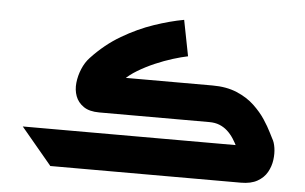

<svg xmlns="http://www.w3.org/2000/svg" viewBox="-47 -693 1211 763"><g transform="rotate(5 558.5 -311.5)"><path d="M178 0 56 -146H196L317 0ZM178 1V-146H919Q917 -144 916 -142Q915 -140 914 -138Q913 -136 911 -134Q902 -154 890.5 -171.5Q879 -189 865 -201.5Q851 -214 833.5 -221Q816 -228 793 -228H354Q314 -228 291 -244Q268 -260 259 -284.5Q250 -309 253 -337.5Q256 -366 267.5 -393.5Q279 -421 297 -440Q350 -497 413 -534Q476 -571 539.5 -592.5Q603 -614 658 -624L686 -481Q661 -476 627 -465.5Q593 -455 557 -439.5Q521 -424 489.5 -405Q458 -386 438 -365Q437 -367 436.5 -368.5Q436 -370 435 -371.5Q434 -373 433 -374H793Q849 -374 890.5 -356.5Q932 -339 960.5 -312Q989 -285 1007 -257.5Q1025 -230 1035 -209.5Q1045 -189 1048 -184Q1056 -171 1059.5 -148.5Q1063 -126 1059.5 -100Q1056 -74 1043 -51Q1030 -28 1004.5 -13.5Q979 1 939 1Z"/></g></svg>

Font: Mada
Style: Bold
Weight: 700
Designer: Khaled Hosny
Version: Version 1.5